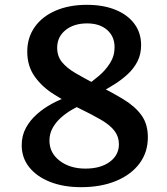

<svg xmlns="http://www.w3.org/2000/svg" viewBox="-20 -765 691 796"><path d="M369 -420Q439 -385 489 -355Q539 -325 566 -288Q593 -251 593 -196Q593 -134 558.5 -87.5Q524 -41 461.5 -15Q399 11 316 11Q243 11 187.5 -11Q132 -33 101 -72Q70 -111 70 -163Q70 -203 87.5 -235Q105 -267 133.5 -292Q162 -317 195.5 -335Q229 -353 261 -364L333 -338Q308 -327 281.5 -312Q255 -297 233.5 -278Q212 -259 198.5 -235Q185 -211 185 -182Q185 -131 227.5 -98.5Q270 -66 334 -66Q397 -66 435 -94Q473 -122 473 -167Q473 -198 455 -222Q437 -246 399.5 -268Q362 -290 304 -318Q251 -344 202 -375Q153 -406 123 -449Q93 -492 93 -551Q93 -609 124 -653Q155 -697 211 -721Q267 -745 340 -745Q408 -745 458.5 -724.5Q509 -704 537 -666.5Q565 -629 565 -578Q565 -540 550 -510.5Q535 -481 509.5 -457.5Q484 -434 454.5 -415.5Q425 -397 397 -382L336 -409Q362 -427 389.5 -450Q417 -473 436 -503Q455 -533 455 -569Q455 -614 424 -641Q393 -668 341 -668Q286 -668 251.5 -640Q217 -612 217 -567Q217 -532 237 -507.5Q257 -483 292 -462.5Q327 -442 369 -420Z"/></svg>

Font: Hahmlet SemiBold
Style: Regular
Weight: 600
Version: Version 1.002